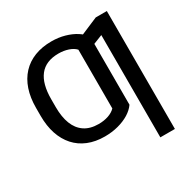

<svg xmlns="http://www.w3.org/2000/svg" viewBox="-203 -923 1294 1314"><g transform="rotate(-30 443.5 -266.0)"><path d="M621.1 -391V-94.5Q599.8 -63.6 562 -40.1Q524.1 -16.7 474.4 -3.4Q424.7 9.9 367.9 9.9Q294.4 9.9 236.5 -13.7Q178.6 -37.3 138.5 -82Q98.4 -126.8 77.4 -189.8Q56.5 -252.8 56.5 -332V-389.2L176.1 -390.6V-332Q176.1 -255 197.4 -199.8Q218.8 -144.5 262.6 -114.9Q306.5 -85.2 373.6 -85.2Q415.1 -85.2 450.1 -96.9Q485.1 -108.7 506.7 -131V-391ZM621.1 -632.8V-342L506.7 -341.6V-595.5Q486.9 -617.2 451.5 -629.1Q416.2 -641 375 -641Q324.2 -641 286.8 -625.2Q249.3 -609.4 224.8 -578.1Q200.3 -546.9 188.2 -501.1Q176.1 -455.3 176.1 -395.2V-339.5L56.5 -339.8V-395.2Q56.5 -475.5 77.9 -539.1Q99.4 -602.6 140.6 -646.8Q181.8 -691.1 240.8 -714.1Q299.7 -737.2 374.6 -737.2Q429.7 -737.2 478.2 -723.5Q526.6 -709.9 563.6 -686.3Q600.5 -662.6 621.1 -632.8ZM807.5 -727.3V204.5H692.5V-603.7L564.6 -552.9V-661.2L719.8 -727.3Z"/></g></svg>

Font: InterMG Medium
Style: Regular
Weight: 500
Designer: Rasmus Andersson
Foundry: rsms
Version: Version 3.019;December 26, 2023;FontCreator 15.0.0.2955 64-b